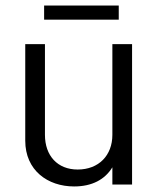

<svg xmlns="http://www.w3.org/2000/svg" viewBox="-20 -665 579 692"><path d="M408 -645H139V-594H408ZM385 -506V-179C385 -105 336 -54 260 -54C187 -54 142 -104 142 -179V-506H71V-158C71 -51 152 7 247 7C312 7 358 -18 385 -62V0H456V-506Z"/></svg>

Font: Arthouse Owned
Style: Regular
Weight: 400
Designer: Jeremy Tribby
Foundry: Tribby Type
Version: Version 1.000;PS 001.000;hotconv 1.0.88;makeotf.lib2.5.64775